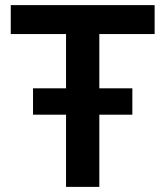

<svg xmlns="http://www.w3.org/2000/svg" viewBox="-20 -730 646 750"><path d="M238 0V-597H22V-710H584V-597H368V0ZM109 -282V-385H497V-282Z"/></svg>

Font: Geist SemBd
Style: Regular
Weight: 400
Designer: Basement.studio, Andrés Briganti, Mateo Zaragoza
Foundry: Basement.studio, Vercel, Andrés Briganti, Guido Ferreyra, Mateo Zaragoza
Version: Version 1.401